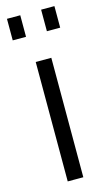

<svg xmlns="http://www.w3.org/2000/svg" viewBox="-115 -768 448 809"><g transform="rotate(-15 109.0 -364.0)"><path d="M5 -634V-728H63V-634ZM154 -634V-728H212V-634ZM75 0V-521H143V0Z"/></g></svg>

Font: Raleway-v4020
Style: Regular
Weight: 400
Designer: Matt McInerney, Pablo Impallari, Rodrigo Fuenzalida
Foundry: Matt McInerney, Pablo Impallari, Rodrigo Fuenzalida
Version: Version 4.020;PS 004.020;hotconv 1.0.88;makeotf.lib2.5.64775